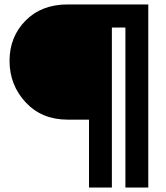

<svg xmlns="http://www.w3.org/2000/svg" viewBox="-20 -845 748 865"><path d="M545 0V-721H484V0H381V-306H285Q168 -306 95.5 -384Q23 -462 23 -571Q23 -679 95 -752Q167 -825 285 -825H648V0Z"/></svg>

Font: Hussar
Style: BoldWeb
Weight: 700
Foundry: Cannot Into Space Fonts
Version: Version 2.00